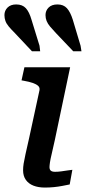

<svg xmlns="http://www.w3.org/2000/svg" viewBox="-39 -841 398 865"><path d="M163 4Q134 4 112 -4.5Q90 -13 77.5 -30.5Q65 -48 65 -74Q65 -88 67.5 -104Q70 -120 76 -147Q82 -174 92 -218L139 -435Q141 -447 132.5 -454.5Q124 -462 108 -467.5Q92 -473 69 -477L58 -479L71 -538H277L208 -210Q200 -173 194 -148Q188 -123 186 -109Q184 -95 184 -88Q184 -77 190 -72Q196 -67 209 -67Q223 -67 237 -69Q251 -71 264.5 -73Q278 -75 287 -76L275 -10Q260 -7 242 -3.5Q224 0 204 2Q184 4 163 4ZM289 -752 324 -635 328 -610H291L213 -692Q197 -709 186.5 -721.5Q176 -734 171 -746.5Q166 -759 166 -773Q166 -793 180 -807Q194 -821 220 -821Q247 -821 262.5 -804Q278 -787 289 -752ZM103 -752 139 -635 142 -610H105L28 -692Q11 -709 0.5 -721.5Q-10 -734 -14.5 -746.5Q-19 -759 -19 -773Q-19 -793 -5 -807Q9 -821 34 -821Q62 -821 77.5 -804Q93 -787 103 -752Z"/></svg>

Font: Roboto Serif 20pt Medium
Style: Italic
Weight: 500
Italic angle: -10°
Version: Version 1.008